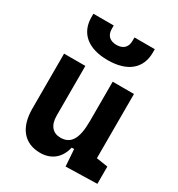

<svg xmlns="http://www.w3.org/2000/svg" viewBox="-186 -904 958 1034"><g transform="rotate(30 293.0 -387.0)"><path d="M217.8 9.8C286.1 9.8 335.4 -29.3 351.6 -99.6H366.7L374 4.9L568.8 0V-107.4L497.6 -118.2V-517.6H365.2V-272C365.2 -159.2 333.5 -115.7 271.5 -115.7C223.6 -115.7 195.3 -148.9 195.3 -208.5V-517.6H63V-175.8C63 -57.6 119.1 9.8 217.8 9.8ZM283.2 -604.5C404.3 -604.5 474.1 -661.6 474.1 -761.7V-782.7H347.7V-761.7C347.7 -721.7 324.7 -699.2 283.2 -699.2C241.7 -699.2 218.8 -721.7 218.8 -761.7V-782.7H92.3V-761.7C92.3 -661.6 162.1 -604.5 283.2 -604.5Z"/></g></svg>

Font: Cascadia Code
Style: Bold
Weight: 700
Monospace: yes
Designer: Aaron Bell
Foundry: Saja Typeworks
Version: Version 2404.023